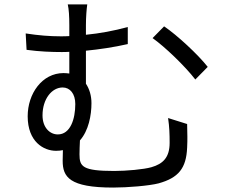

<svg xmlns="http://www.w3.org/2000/svg" viewBox="-20 -810 1040 867"><path d="M172 -289C172 -363 214 -415 263 -415C296 -415 320 -387 320 -340C320 -273 298 -203 241 -203C205 -203 172 -234 172 -289ZM739 -277C745 -237 746 -204 746 -165C746 -99 716 -70 664 -55C629 -45 551 -38 496 -38C352 -38 339 -58 339 -113C339 -131 340 -155 341 -176C380 -220 393 -289 393 -344C393 -378 384 -408 368 -432V-581C429 -587 496 -597 557 -611V-688C495 -671 430 -659 368 -653V-696C368 -733 371 -769 374 -790H286C291 -769 293 -736 293 -696V-647C279 -646 266 -646 253 -646C204 -646 155 -650 96 -659L100 -585C157 -577 215 -575 258 -575C269 -575 281 -575 293 -576V-478C285 -479 276 -480 267 -480C170 -480 105 -387 105 -285C105 -170 177 -129 233 -129C244 -129 255 -130 264 -132C264 -117 263 -101 263 -84C263 -11 293 37 491 37C556 37 653 29 696 18C786 -7 821 -50 825 -143C827 -184 826 -197 825 -250ZM669 -638C724 -599 814 -513 862 -451L918 -508C874 -564 779 -652 721 -691Z"/></svg>

Font: Noto Sans JP Regular
Style: Regular
Weight: 400
Designer: Ryoko NISHIZUKA (kana & ideographs); Paul D. Hunt (Latin, Greek & Cyrillic); Wenlong ZHANG (bopomofo); Sandoll Communica
Foundry: Adobe Systems Incorporated
Version: Version 1.004;PS 1.004;hotconv 1.0.82;makeotf.lib2.5.63406